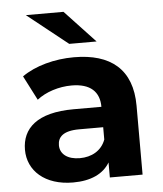

<svg xmlns="http://www.w3.org/2000/svg" viewBox="-54 -798 724 853"><g transform="rotate(-5 308.5 -371.5)"><path d="M396 -607 261 -751H93L274 -607ZM289 -546C203 -546 116 -523 57 -481L113 -372C152 -403 211 -422 268 -422C352 -422 392 -383 392 -316H268C104 -316 37 -250 37 -155C37 -62 112 8 238 8C317 8 373 -18 402 -67V0H548V-307C548 -470 453 -546 289 -546ZM277 -97C222 -97 189 -123 189 -162C189 -198 212 -225 285 -225H392V-170C374 -121 329 -97 277 -97Z"/></g></svg>

Font: Montserrat Lite
Style: Bold
Weight: 700
Designer: Julieta Ulanovsky
Foundry: Julieta Ulanovsky
Version: Version 7.200;PS 007.200;hotconv 1.0.88;makeotf.lib2.5.64775